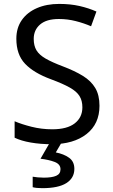

<svg xmlns="http://www.w3.org/2000/svg" viewBox="-20 -727 579 981"><path d="M488.3 -186.5Q488.3 -93.8 422.1 -42Q356 9.8 243.7 9.8Q186 9.8 137 1.2Q87.9 -7.3 54.7 -23.4V-107.4Q89.8 -92.3 141.1 -79.3Q192.4 -66.4 247.1 -66.4Q322.8 -66.4 361.8 -96.7Q400.9 -127 400.9 -178.7Q400.9 -212.9 386.2 -236.3Q371.6 -259.8 336.7 -279.5Q301.8 -299.3 239.7 -322.3Q152.3 -354.5 107.9 -401.4Q63.5 -448.2 63.5 -529.3Q63.5 -584.5 91.3 -624.3Q119.1 -664.1 168.5 -685.5Q217.8 -707 282.7 -707Q339.4 -707 386.5 -696.3Q433.6 -685.5 472.7 -668L445.3 -592.8Q409.2 -608.4 367.4 -619.1Q325.7 -629.9 280.8 -629.9Q217.3 -629.9 184.8 -601.8Q152.3 -573.7 152.3 -528.3Q152.3 -493.2 166.5 -469.7Q180.7 -446.3 213.4 -427.5Q246.1 -408.7 301.8 -387.7Q362.3 -364.7 403.8 -339.1Q445.3 -313.5 466.8 -277.3Q488.3 -241.2 488.3 -186.5ZM359.9 135.7Q359.9 182.6 319.1 208.5Q278.3 234.4 196.3 234.4Q165 234.4 147 229.5V175.8Q156.2 177.7 172.6 179.2Q189 180.7 204.1 180.7Q245.6 180.7 267.3 171.1Q289.1 161.6 289.1 137.7Q289.1 111.8 259 100.3Q229 88.9 187 84L235.4 0H295.4L265.1 51.8Q305.7 59.6 332.8 78.9Q359.9 98.1 359.9 135.7Z"/></svg>

Font: Lunasima
Style: Regular
Weight: 400
Designer: The DocRepair Project, Monotype Design Team
Foundry: Google
Version: Version 2.009